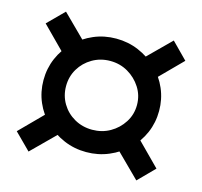

<svg xmlns="http://www.w3.org/2000/svg" viewBox="-96 -745 900 855"><g transform="rotate(15 354.0 -317.5)"><path d="M354 -582Q409 -582 457.5 -561.5Q506 -541 543 -505Q580 -469 600.5 -421.5Q621 -374 621 -320Q621 -266 600.5 -218.5Q580 -171 543 -135.5Q506 -100 457.5 -79.5Q409 -59 354 -59Q299 -59 251 -79.5Q203 -100 166 -135.5Q129 -171 108.5 -218.5Q88 -266 88 -320Q88 -374 108.5 -421.5Q129 -469 166 -505Q203 -541 251 -561.5Q299 -582 354 -582ZM354 -479Q309 -479 272 -457.5Q235 -436 213.5 -400Q192 -364 192 -320Q192 -276 213.5 -240Q235 -204 272 -183Q309 -162 354 -162Q399 -162 436 -183Q473 -204 496 -240Q519 -276 519 -320Q519 -364 496 -400Q473 -436 436 -457.5Q399 -479 354 -479ZM106 -640 220 -527 145 -452 32 -566ZM145 -183 220 -108 106 5 32 -69ZM603 -640 676 -566 563 -452 489 -527ZM563 -183 676 -69 603 5 489 -108Z"/></g></svg>

Font: Alexandria Medium
Style: Regular
Weight: 500
Designer: Mohamed Gaber
Foundry: Kief Type Foundry
Version: Version 5.100